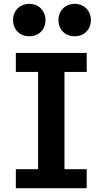

<svg xmlns="http://www.w3.org/2000/svg" viewBox="-20 -992 550 1012"><path d="M437 -712.9V-612.8H319.8V-100.1H437V0H63.5V-100.1H180.7V-612.8H63.5V-712.9ZM48.8 -886.2Q48.8 -904.8 55.2 -920.4Q61.5 -936 73 -947.5Q84.5 -959 100.1 -965.3Q115.7 -971.7 134.3 -971.7Q152.8 -971.7 168.5 -965.3Q184.1 -959 195.6 -947.5Q207 -936 213.4 -920.4Q219.7 -904.8 219.7 -886.2Q219.7 -867.2 213.4 -851.6Q207 -835.9 195.6 -824.5Q184.1 -813 168.5 -806.9Q152.8 -800.8 134.3 -800.8Q115.7 -800.8 100.1 -806.9Q84.5 -813 73 -824.5Q61.5 -835.9 55.2 -851.6Q48.8 -867.2 48.8 -886.2ZM288.1 -886.2Q288.1 -904.8 294.4 -920.4Q300.8 -936 312.3 -947.5Q323.7 -959 339.4 -965.3Q355 -971.7 373.5 -971.7Q392.1 -971.7 407.7 -965.3Q423.3 -959 434.8 -947.5Q446.3 -936 452.6 -920.4Q459 -904.8 459 -886.2Q459 -867.2 452.6 -851.6Q446.3 -835.9 434.8 -824.5Q423.3 -813 407.7 -806.9Q392.1 -800.8 373.5 -800.8Q355 -800.8 339.4 -806.9Q323.7 -813 312.3 -824.5Q300.8 -835.9 294.4 -851.6Q288.1 -867.2 288.1 -886.2Z"/></svg>

Font: Andika New Basic
Style: Bold
Weight: 700
Designer: Victor Gaultney, Annie Olsen, Pablo Ugerman
Foundry: SIL International
Version: Version 5.500; ttfautohint (v1.8.3)